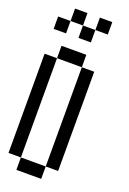

<svg xmlns="http://www.w3.org/2000/svg" viewBox="-198 -1231 814 1212"><g transform="rotate(20 208.5 -625.5)"><path d="M0 -166.7V-833.3H83.3V-166.7ZM0 -1000V-1083.3H83.3V-1000ZM166.7 -1000V-1083.3H250V-1000ZM166.7 -1166.7V-1083.3H83.3V-1166.7ZM333.3 -166.7H250V-833.3H333.3ZM333.3 -1166.7V-1083.3H250V-1166.7ZM83.3 -916.7H250V-833.3H83.3ZM83.3 -166.7H250V-83.3H83.3Z"/></g></svg>

Font: Galmuri11 Condensed
Style: Regular
Weight: 400
Width: 3
Designer: Lee Minseo (quiple)
Version: Version 2.399;hotconv 1.1.1;makeotfexe 2.6.0 DEVELOPMENT